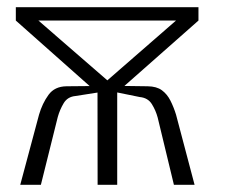

<svg xmlns="http://www.w3.org/2000/svg" viewBox="-20 -515 698 535"><path d="M36.4 0 88.8 -195.6Q97.9 -226.9 115.1 -250.6Q132.2 -274.3 165.6 -274.6L229.8 -275.2L24.1 -457.7V-495H533V-457.7L326.6 -275.5L391.5 -274.6Q416.4 -274.3 431.1 -263.5Q445.8 -252.6 454.8 -234.8Q463.9 -216.9 470.5 -195.6L522.2 0H464.6L419.4 -187.3Q414.1 -207.2 403.2 -224.8Q392.2 -242.5 369.4 -244.6L306.6 -257.4V0H252L251.7 -257.1L190.5 -247.5Q168.1 -245.5 157.3 -227.2Q146.5 -209 140.9 -188.7L93.9 0ZM279.1 -291.1 470.4 -457.7H87.1Z"/></svg>

Font: Alumni Sans Thin
Style: Regular
Weight: 100
Designer: Robert E. Leuschke
Foundry: Robert E. Leuschke
Version: Version 1.018